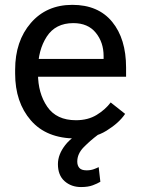

<svg xmlns="http://www.w3.org/2000/svg" viewBox="-20 -548 571 780"><path d="M41.5 -249Q41.5 -132.8 105.2 -59.1Q168.9 14.6 288.6 14.6Q361.8 14.6 412.8 -17.1Q463.9 -48.8 488.3 -85.4L429.7 -131.8Q407.7 -102.5 372.6 -81.1Q337.4 -59.6 288.6 -59.6Q209.5 -59.6 171.9 -114.5Q134.3 -169.4 134.3 -249V-264.6Q134.3 -344.2 169.9 -399.2Q205.6 -454.1 277.8 -454.1Q337.4 -454.1 369.1 -415Q400.9 -376 400.9 -320.3V-308.6H97.2V-236.3H492.2V-273.4Q492.2 -390.6 435.5 -459.5Q378.9 -528.3 273.9 -528.3Q168.9 -528.3 105.2 -454.6Q41.5 -380.9 41.5 -264.6ZM341.3 -27.8Q274.9 2.9 245.1 41.3Q215.3 79.6 215.3 118.7Q215.3 164.1 242.4 188Q269.5 211.9 309.1 211.9Q337.9 211.9 356.7 204.8Q375.5 197.8 387.7 190.4L380.9 130.9Q373.5 134.8 360.8 139.4Q348.1 144 332 144Q311 144 302.5 134.3Q293.9 124.5 293.9 108.4Q293.9 76.7 320.1 50Q346.2 23.4 377.4 0Z"/></svg>

Font: Roboto Flex
Style: Regular
Weight: 400
Designer: Berlow after Robertson
Foundry: Google
Version: Version 3.200;gftools[0.9.32]